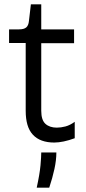

<svg xmlns="http://www.w3.org/2000/svg" viewBox="-20 -650 399 889"><path d="M231 10Q199 10 174 1Q149 -8 132 -26.5Q115 -45 107 -72.5Q99 -100 99 -137V-451H22V-514H68Q91 -514 101.5 -523Q112 -532 114 -553L123 -630H171V-514H323V-450H171V-137Q171 -94 190.5 -76.5Q210 -59 243 -59Q262 -59 283 -64.5Q304 -70 326 -86V-10Q299 0 275 5Q251 10 231 10ZM150 219Q164 155 167.5 115.5Q171 76 171 56H241Q241 91 232 132.5Q223 174 208 219Z"/></svg>

Font: Bricolage Grotesque Light
Style: Regular
Weight: 300
Designer: Mathieu Triay
Foundry: Atelier Triay
Version: Version 1.000;gftools[0.9.30]